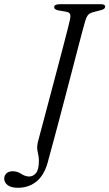

<svg xmlns="http://www.w3.org/2000/svg" viewBox="-86 -720 519 911"><path d="M319 -622.5Q316 -613.5 306.8 -579Q297.5 -544.5 284 -492.5Q270.5 -440.5 254.5 -379.2Q238.5 -318 222 -254.8Q205.5 -191.5 190.2 -134.2Q175 -77 163.2 -33.5Q151.5 10 145.5 31.5Q129 104.5 91 137.8Q53 171 -1 171Q-34 171 -50 158.2Q-66 145.5 -66 127.5Q-66 113 -55.5 102.8Q-45 92.5 -25.5 92.5Q-4 92.5 15 105Q34 117.5 52.5 117.5Q71 117.5 84.8 101.2Q98.5 85 98.5 43Q98.5 23 92.5 -1Q86.5 -25 97 -58.5Q98.5 -64.5 106.8 -95.5Q115 -126.5 127.8 -174.2Q140.5 -222 155.5 -278.5Q170.5 -335 185.5 -391.8Q200.5 -448.5 213.5 -498.2Q226.5 -548 235.2 -582.2Q244 -616.5 246 -627Q250 -646.5 245.8 -654.5Q241.5 -662.5 224.5 -665L189.5 -671Q171 -675 171 -686Q171 -700 198 -700H393.5Q413 -700 413 -688.5Q413 -676.5 393 -672L361 -663.5Q343 -659.5 334.5 -651.8Q326 -644 319 -622.5Z"/></svg>

Font: Fraunces 9pt Light
Style: Italic
Weight: 300
Italic angle: -16°
Version: Version 1.000;[0bf87f6ff]